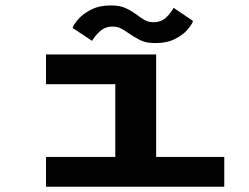

<svg xmlns="http://www.w3.org/2000/svg" viewBox="-20 -706 940 726"><path d="M154 0V-112.5H416V-387.5H154V-500H570.5V-112.5H828V0ZM567 -543Q531.5 -543 508.5 -555Q485.5 -567 467 -580Q452.5 -590 438.5 -597.8Q424.5 -605.5 406.5 -605.5Q377 -605.5 357.5 -587.2Q338 -569 328 -551.5L254.5 -600.5Q258 -612 275.2 -632.5Q292.5 -653 323.8 -669.2Q355 -685.5 399.5 -685.5Q434.5 -685.5 457.5 -674.2Q480.5 -663 498 -649.5Q512.5 -638.5 527 -630.2Q541.5 -622 560 -622Q590 -622 608.8 -640.5Q627.5 -659 636.5 -676.5L710 -626.5Q706 -614 689.2 -594.2Q672.5 -574.5 642 -558.8Q611.5 -543 567 -543Z"/></svg>

Font: Trispace Expanded SemiBold
Style: Regular
Weight: 600
Width: 7
Designer: Tyler Finck
Foundry: Etcetera Type Company
Version: Version 1.210; ttfautohint (v1.8.3)